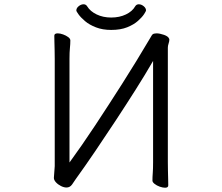

<svg xmlns="http://www.w3.org/2000/svg" viewBox="-20 -864 1040 898"><path d="M663 -815Q663 -812 654 -798Q645 -784 625.5 -766.5Q606 -749 575 -736.5Q544 -724 500 -724Q460 -724 429 -736Q398 -748 378 -765Q358 -782 347.5 -796.5Q337 -811 337 -815Q337 -826 348 -835Q359 -844 371 -844Q382 -844 388 -834Q402 -811 432 -796.5Q462 -782 500 -782Q539 -782 569 -796.5Q599 -811 612 -834Q618 -844 629 -844Q641 -844 652 -835Q663 -826 663 -815ZM696 -579Q659 -515 614 -444Q569 -373 521 -300Q473 -227 425.5 -157Q378 -87 334 -26Q327 -15 317 -1Q307 13 291 13Q279 13 265 6Q251 -1 241.5 -11.5Q232 -22 232 -32Q232 -41 234 -59.5Q236 -78 236 -87V-588Q236 -606 235.5 -628Q235 -650 234.5 -669.5Q234 -689 234 -697Q234 -708 250 -708Q261 -708 275 -703Q289 -698 299 -690.5Q309 -683 309 -675Q309 -658 307 -639Q305 -620 305 -589V-104Q362 -182 424.5 -276.5Q487 -371 552.5 -474Q618 -577 680 -682Q685 -690 689.5 -698Q694 -706 703 -707Q706 -708 712 -708Q727 -708 747 -701Q767 -694 771 -683Q772 -682 772 -678Q772 -671 768.5 -660.5Q765 -650 765 -641V-106Q765 -89 765.5 -66.5Q766 -44 766.5 -24.5Q767 -5 767 3Q767 14 752 14Q741 14 727 9Q713 4 703 -4Q693 -12 693 -19Q693 -36 694.5 -55Q696 -74 696 -105Z"/></svg>

Font: Moon Stars Kai T
Style: Regular
Weight: 400
Designer: GuiWonder
Version: Version 1.101